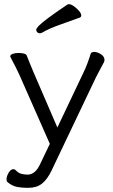

<svg xmlns="http://www.w3.org/2000/svg" viewBox="-20 -733 540 917"><path d="M361 -649Q312 -631 263.5 -614Q215 -597 181 -577Q175 -574 170 -574Q163 -574 158 -579Q153 -584 153 -591Q153 -597 165 -609.5Q177 -622 209.5 -646.5Q242 -671 303 -712Q305 -713 309 -713Q319 -713 332.5 -703.5Q346 -694 357 -681.5Q368 -669 368 -659Q368 -652 361 -649ZM106 164Q87 164 63 160Q39 156 16 137Q11 132 11 124Q11 110 21 92.5Q31 75 44 75Q51 75 57 82Q70 95 85 98Q100 101 113 101Q129 101 144.5 89Q160 77 174 46L218 -46L72 -377Q65 -392 52.5 -417Q40 -442 31 -458Q29 -462 29 -464Q29 -472 41.5 -476Q54 -480 69 -480Q83 -480 94.5 -477Q106 -474 108 -467Q115 -449 122.5 -430.5Q130 -412 138 -393L254 -124L377 -383Q387 -403 396.5 -428Q406 -453 413 -476Q416 -485 430 -485Q445 -485 462 -474Q479 -463 479 -447Q479 -441 476 -435Q468 -420 457 -399.5Q446 -379 437 -361L226 82Q206 124 180.5 144Q155 164 116 164Z"/></svg>

Font: Moon Stars Kai T
Style: Regular
Weight: 400
Designer: GuiWonder
Version: Version 1.101